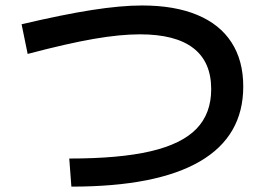

<svg xmlns="http://www.w3.org/2000/svg" viewBox="-20 -695 978 708"><path d="M758.8 -366.2Q758.8 -466.8 692.9 -517.6Q627 -568.4 496.1 -568.4Q422.4 -568.4 325.2 -551.5Q228 -534.7 82 -496.1L59.6 -605.5Q210.4 -641.1 318.1 -658Q425.8 -674.8 503.9 -674.8Q623.5 -674.8 707 -640.1Q790.5 -605.5 833.7 -538.6Q877 -471.7 877 -376Q877 -192.9 717.3 -99.9Q557.6 -6.8 243.2 -6.8L235.4 -110.4Q420.4 -110.4 535.4 -137.2Q650.4 -164.1 704.6 -220.2Q758.8 -276.4 758.8 -366.2Z"/></svg>

Font: Pretendard SemiBold
Style: Regular
Weight: 600
Designer: Base glyphs from Inter by Rasmus Andersson; Hangeul glyphs from Noto Sans CJK(Source Han Sans) by Jang Soo-young and Kan
Foundry: Kil Hyung-jin
Version: Version 1.309